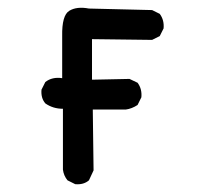

<svg xmlns="http://www.w3.org/2000/svg" viewBox="-20 -470 540 490"><path d="M171.9 0 152.3 -9.8Q142.6 -21.5 140.6 -37.1V-192.4Q115.2 -192.4 95.7 -206.1Q84 -219.7 85.9 -241.2L95.7 -260.7Q113.3 -274.4 138.7 -270.5V-377.9Q137.7 -430.7 156.7 -442.4Q175.8 -454.1 207 -448.2L368.2 -444.3L387.7 -434.6Q399.4 -418.9 397.5 -397.5L387.7 -377.9L368.2 -368.2L214.8 -370.1V-266.6L310.5 -268.6L331.1 -258.8Q342.8 -243.2 340.8 -221.7L331.1 -202.1Q316.4 -192.4 300.8 -190.4H216.8L218.8 -35.2L207 -9.8Q193.4 2 171.9 0Z"/></svg>

Font: JasonHandwriting1
Style: Regular
Weight: 400
Version: Version 1.48.20